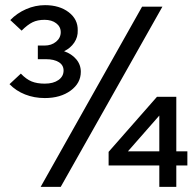

<svg xmlns="http://www.w3.org/2000/svg" viewBox="-20 -726 762 746"><path d="M599 0V-83H402V-136L590 -350H665V-138H708V-83H665V0ZM477 -138H599V-277ZM154 -345Q113 -345 77.5 -359Q42 -373 17 -399L61 -440Q82 -418 103 -409.5Q124 -401 154 -401Q187 -401 207 -415Q227 -429 227 -452Q227 -473 208.5 -484.5Q190 -496 159 -496H127V-549H153Q180 -549 198 -564Q216 -579 216 -601Q216 -622 198.5 -635.5Q181 -649 153 -649Q126 -649 106.5 -639.5Q87 -630 64 -607L20 -648Q46 -675 81.5 -690.5Q117 -706 155 -706Q211 -706 247 -678.5Q283 -651 282 -608Q283 -582 268.5 -560.5Q254 -539 229 -527Q258 -517 276 -496Q294 -475 294 -447Q294 -403 254.5 -374Q215 -345 154 -345ZM138 0 532 -700H611L216 0Z"/></svg>

Font: Red Hat Display SemiBold
Style: Regular
Weight: 600
Designer: Pentagram, MCKL
Foundry: Pentagram, MCKL
Version: Version 1.023